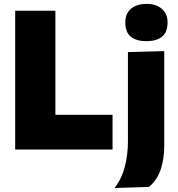

<svg xmlns="http://www.w3.org/2000/svg" viewBox="-20 -768 915 986"><path d="M58 0V-713H264.5V-178.5H558V0ZM568.5 197.5Q605.5 149 621.2 87.5Q637 26 637 -41.5V-500.5L823.5 -505.5V-22.5Q823.5 50 804.5 104.5Q785.5 159 744.5 192ZM731.5 -556.5Q681.5 -556.5 652.5 -579Q623.5 -601.5 623.5 -653.5Q623.5 -698.5 652.8 -723.2Q682 -748 732.5 -748Q782.5 -748 811.5 -722.2Q840.5 -696.5 840.5 -653.5Q840.5 -601.5 811.5 -579Q782.5 -556.5 731.5 -556.5Z"/></svg>

Font: Commissioner ExtraBold
Style: Regular
Weight: 800
Designer: Kostas Bartsokas
Foundry: Kostas Bartsokas
Version: Version 1.000; ttfautohint (v1.8.3)